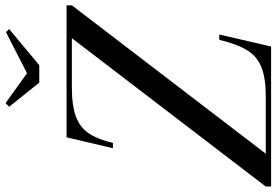

<svg xmlns="http://www.w3.org/2000/svg" viewBox="-225 -839 1014 704"><g transform="rotate(-90 282.0 -487.0)"><path d="M-50 0V-19.5L494 -730.5H314Q245.5 -730.5 205.5 -715.2Q165.5 -700 144 -666.8Q122.5 -633.5 110 -580H90.5L130.5 -750H614.5V-730.5L70.5 -19.5H280.5Q348.5 -19.5 388.8 -36Q429 -52.5 451 -89.8Q473 -127 488 -190H507.5L463.5 0ZM331 -850 242.5 -960.5 256 -973.5 365.5 -895 516 -972 527.5 -960.5 395 -850Z"/></g></svg>

Font: Bodoni Moda 11pt
Style: Italic
Weight: 400
Italic angle: -13°
Version: Version 2.004